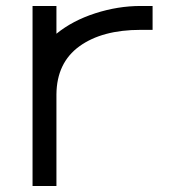

<svg xmlns="http://www.w3.org/2000/svg" viewBox="-20 -603 596 643"><path d="M169 -490Q223 -534 299 -558.5Q375 -583 451 -583H491V-503H451Q322 -503 246 -448Q170 -393 169 -287V-282V-242V-20V20H89V-20V-242V-282Q89 -282 89 -283Q89 -284 89 -284.5Q89 -285 89 -286V-543V-583H169V-543Z"/></svg>

Font: Nordica Advanced
Style: RegularExtended
Weight: 300
Version: Version 1.07